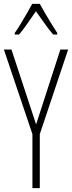

<svg xmlns="http://www.w3.org/2000/svg" viewBox="-20 -969 371 989"><path d="M166 -328 291 -714H331L185 -278V0H147V-278L0 -714H39ZM185 -949Q198 -925 216 -894.5Q234 -864 250.5 -837.5Q267 -811 275 -799V-791H254Q233 -815 209.5 -848.5Q186 -882 165 -911Q146 -884 122 -849Q98 -814 78 -791H56V-799Q68 -816 84.5 -843Q101 -870 117.5 -898.5Q134 -927 146 -949Z"/></svg>

Font: Noto Sans Devanagari ExtraCondensed ExtraLight
Style: Regular
Weight: 200
Width: 2
Designer: Jelle Bosma - Monotype Design Team
Foundry: Monotype Imaging Inc.
Version: Version 2.004; ttfautohint (v1.8.4.7-5d5b)